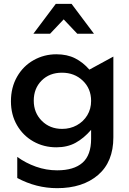

<svg xmlns="http://www.w3.org/2000/svg" viewBox="-20 -797 674 1001"><path d="M156 -272Q156 -336 197 -377Q238 -418 303 -418Q368 -418 411.5 -376.5Q455 -335 455 -271Q455 -229 435 -196Q415 -163 380.5 -144Q346 -125 304 -125Q240 -125 198 -167Q156 -209 156 -272ZM278 91Q221 91 167.5 72Q114 53 70 21V131Q169 184 278 184Q411 184 491 115.5Q571 47 571 -81V-502L446 -434Q413 -472 371.5 -493Q330 -514 274 -514Q210 -514 155.5 -483.5Q101 -453 69 -397Q37 -341 37 -269Q37 -199 68.5 -144.5Q100 -90 154 -59.5Q208 -29 274 -29Q331 -29 374 -52.5Q417 -76 455 -120V-73Q455 12 410 51.5Q365 91 278 91ZM353 -777H271L154 -621H241L312 -696L383 -621H470Z"/></svg>

Font: Geom Medium
Style: Bold
Weight: 500
Version: Version 1.102